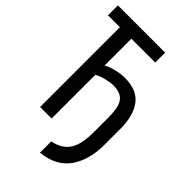

<svg xmlns="http://www.w3.org/2000/svg" viewBox="-273 -782 1026 1026"><g transform="rotate(45 240.0 -268.5)"><path d="M456 -117Q456 -1 404 72.5Q352 146 242 157V72Q276 65 300 50.5Q324 36 339 12.5Q354 -11 361 -45Q368 -79 368 -126V-230Q368 -269 363 -297Q358 -325 346 -342Q334 -359 313.5 -367Q293 -375 262 -375Q253 -375 238 -372.5Q223 -370 207.5 -366Q192 -362 178 -356.5Q164 -351 157 -345V-16H70V-619H-20V-694H337V-619H157V-416Q168 -423 184 -429Q200 -435 217 -439Q234 -443 250.5 -445Q267 -447 279 -447Q372 -447 414 -392Q456 -337 456 -234Z"/></g></svg>

Font: D2Coding ligature
Style: Regular
Weight: 400
Monospace: yes
Designer: Yong-Rak Park; Jeong-Hwan Yoon; Sang-Min Lee;
Foundry: NHN Corporation
Version: Version 1.3.2; Build 20180524